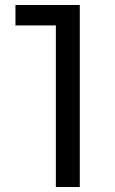

<svg xmlns="http://www.w3.org/2000/svg" viewBox="-20 -750 460 770"><path d="M204 -648H42V-730H300V0H204Z"/></svg>

Font: Sora-SIA
Style: Regular
Weight: 400
Designer: Jonathan Barnbrook, Julián Moncada
Foundry: Barnbrook Fonts
Version: Version 2.000